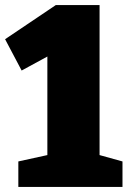

<svg xmlns="http://www.w3.org/2000/svg" viewBox="-22 -734 501 754"><path d="M369 -714V-125L459 -100V0H50V-100L164 -125V-512L63 -457L-2 -580L197 -714Z"/></svg>

Font: Bitter Pro Black
Style: Regular
Weight: 900
Designer: Sol Matas, and Bitter project Authors
Foundry: Sol Matas
Version: Version 1.010